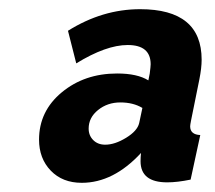

<svg xmlns="http://www.w3.org/2000/svg" viewBox="-20 -734 469 418"><path d="M65 -430Q65 -492 114.5 -533Q164 -574 235 -574Q279 -574 303 -559L306 -574Q308 -590 308 -594Q308 -636 258 -636Q211 -636 146 -596L128 -667Q203 -714 285 -714Q419 -714 419 -604Q419 -586 414 -561L396 -472Q394 -462 394 -459Q394 -441 416 -440L395 -343Q366 -337 344 -337Q286 -337 286 -383Q286 -392 287 -401Q227 -336 158 -336Q116 -336 90.5 -362.5Q65 -389 65 -430ZM283 -466 290 -499Q270 -511 242 -511Q214 -511 193.5 -494.5Q173 -478 173 -454Q173 -439 183 -429Q193 -419 209 -419Q230 -419 254.5 -434Q279 -449 283 -466Z"/></svg>

Font: Raleway-v4020 ExtraBold
Style: Italic
Weight: 800
Italic angle: -12°
Designer: Matt McInerney, Pablo Impallari, Rodrigo Fuenzalida
Foundry: Matt McInerney, Pablo Impallari, Rodrigo Fuenzalida
Version: Version 4.020;PS 004.020;hotconv 1.0.88;makeotf.lib2.5.64775